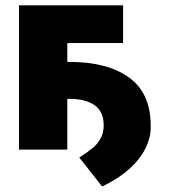

<svg xmlns="http://www.w3.org/2000/svg" viewBox="-20 -550 624 706"><path d="M432.6 -391.6H227.5V-322.3H236.3Q375 -322.3 454.6 -264.9Q534.2 -207.5 534.2 -86.9Q535.2 -45.9 515.4 -5.4Q495.6 35.2 455.1 71.5Q414.6 107.9 355.5 135.7L271.5 29.3Q301.3 10.3 319.3 -4.4Q337.4 -19 349.4 -40Q361.3 -61 361.3 -88.9Q361.3 -140.1 327.6 -163.3Q293.9 -186.5 236.3 -186.5H227.5V0H49.8V-530.3H432.6Z"/></svg>

Font: Pretendard GOV Black
Style: Regular
Weight: 900
Designer: Base glyphs from Inter by Rasmus Andersson; Hangeul glyphs from Noto Sans CJK(Source Han Sans) by Jang Soo-young and Kan
Foundry: Kil Hyung-jin
Version: Version 1.309